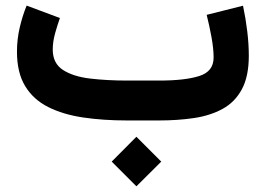

<svg xmlns="http://www.w3.org/2000/svg" viewBox="-20 -426 939 679"><path d="M462.4 57.6 550.3 145.5 462.4 232.9 375 145.5ZM542.5 0H429.7Q345.2 0 274.2 -10.5Q203.1 -21 150.6 -47.4Q98.1 -73.7 69.1 -121.3Q40 -168.9 40 -243.2Q40 -287.1 49.8 -328.9Q59.6 -370.6 74.2 -406.2L191.9 -362.3Q183.6 -339.4 175 -308.8Q166.5 -278.3 166.5 -251Q166.5 -202.1 202.6 -178.7Q238.8 -155.3 298.6 -148.2Q358.4 -141.1 429.7 -141.1H543.9Q634.3 -141.1 684.8 -157.2Q735.4 -173.3 735.4 -222.2Q735.4 -254.4 727.8 -295.4Q720.2 -336.4 710.9 -373.5L839.4 -405.8Q849.1 -359.9 854.5 -314.7Q859.9 -269.5 859.9 -229Q859.9 -155.8 835.4 -110.4Q811 -64.9 767.3 -41Q723.6 -17.1 666 -8.5Q608.4 0 542.5 0Z"/></svg>

Font: Vazirmatn UI NL ExtraBold
Style: Regular
Weight: 800
Designer: Saber Rastikerdar
Foundry: Saber Rastikerdar
Version: Version 33.003